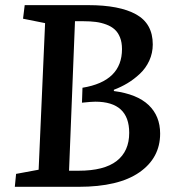

<svg xmlns="http://www.w3.org/2000/svg" viewBox="-20 -720 658 740"><path d="M568.8 -548.8Q568.8 -515.6 555.4 -486.3Q542 -457 519 -435.5Q496.1 -414.1 471.2 -399.2Q446.3 -384.3 418.9 -374V-369.1Q508.3 -357.4 552.7 -315.2Q597.2 -272.9 597.2 -205.1Q597.2 -111.3 517.1 -55.7Q437 0 283.2 0H37.1L42 -49.8L128.9 -65.9L153.8 -630.9L68.8 -647.9L75.2 -700.2H320.8Q440.4 -700.2 504.6 -664.6Q568.8 -628.9 568.8 -548.8ZM297.9 -381.8Q450.2 -406.7 450.2 -530.8Q450.2 -556.6 442.6 -575.7Q435.1 -594.7 422.1 -606.4Q409.2 -618.2 389.6 -625.5Q370.1 -632.8 349.1 -635.5Q328.1 -638.2 301.8 -638.2H269L246.1 -62H283.2Q381.3 -62 429.7 -99.6Q478 -137.2 478 -208Q478 -328.1 347.2 -328.1Q332 -328.1 295.9 -324.2Z"/></svg>

Font: Literata Book SemiBold
Style: Italic
Weight: 600
Italic angle: -3°
Designer: Latin by Veronika Burian and Jose Scaglione. Greek by Irene Vlachou. Cyrillic by Vera Evstafieva
Foundry: TypeTogether
Version: Version 1.003;PS 001.003;hotconv 1.0.88;makeotf.lib2.5.64775